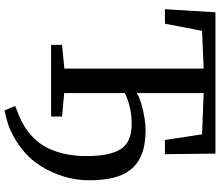

<svg xmlns="http://www.w3.org/2000/svg" viewBox="-83 -700 994 868"><g transform="rotate(90 414.0 -266.0)"><path d="M479 210.5 459 162.3Q479.5 154.1 503.2 144.6Q526.9 135.2 552.8 119.6Q578.6 104 604.5 77.7Q630.5 52.3 648.6 16.5Q666.6 -19.3 676.2 -64.3Q685.7 -109.4 685.7 -160.9Q685.7 -264.2 654.5 -314.2Q623.2 -364.1 541.5 -364.1Q501.6 -364.1 468 -356.7Q434.4 -349.3 400.6 -333.4V-59.2L506.7 -49.6V0H182.7V-49.6L290.2 -59.9V-689.6L119.4 -682.5L87.2 -514.6H21.7L35.6 -743H674.5L677 -514.6H612.9L587.4 -682.5L400.6 -689.6V-387.3Q419.4 -399.1 450.5 -408.2Q481.6 -417.3 513.6 -422.2Q545.6 -427.2 567 -427.2Q634.1 -427.2 678.3 -409.3Q722.4 -391.5 748 -358.2Q773.7 -324.9 784.3 -278.3Q795 -231.6 795 -173.6Q795 -112 777.6 -56.1Q760.3 -0.2 731.8 44.7Q703.4 89.7 669.8 118.6Q629.4 152.6 594 171.2Q558.7 189.7 529.7 197.9Q500.6 206.2 479 210.5Z"/></g></svg>

Font: Merriweather Light
Style: Regular
Weight: 300
Designer: Eben Sorkin
Foundry: Eben Sorkin
Version: Version 2.100